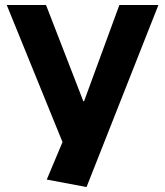

<svg xmlns="http://www.w3.org/2000/svg" viewBox="-20 -560 664 772"><path d="M168 162 255 -45 241 35 7 -540H165L315 -153H318L460 -540H617L328 192Z"/></svg>

Font: Pathway Extreme 72pt
Style: Bold
Weight: 700
Designer: Eduardo Rodriguez Tunni
Foundry: Eduardo Rodriguez Tunni
Version: Version 1.001;gftools[0.9.26]